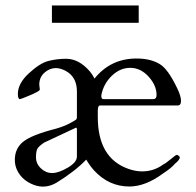

<svg xmlns="http://www.w3.org/2000/svg" viewBox="-20 -666 713 699"><path d="M344 -282Q336 -282 336 -262V-240Q336 -90 448 -51Q474 -42 497 -42Q540 -42 574 -67Q583 -71 601.5 -86.5Q620 -102 623 -102H625Q628 -102 630 -99Q632 -96 635 -95Q635 -84 617 -70Q605 -55 573 -34Q509 13 451 13Q376 13 322 -46Q306 -64 294 -85Q254 -43 186 -1Q145 23 103 7Q61 -9 43 -45Q34 -63 34 -84Q34 -126 65 -150.5Q96 -175 182 -197Q211 -205 234 -217Q257 -229 258.5 -232.5Q260 -236 260 -239V-333Q260 -386 219 -408Q178 -430 145 -404Q123 -387 123 -358L125 -339Q122 -333 90 -319.5Q58 -306 53 -305Q45 -305 45 -324Q45 -362 85 -399Q125 -436 156 -444Q187 -452 221 -452Q268 -452 308 -405Q317 -394 324 -380Q383 -453 477 -453Q528 -453 561 -433Q591 -416 625 -345Q639 -316 639 -299Q639 -282 627 -282ZM349 -314Q349 -305 358 -305H537Q550 -305 550 -320Q550 -355 521 -387Q492 -419 454 -419Q417 -419 387 -390Q357 -361 349 -320ZM260 -96V-195Q260 -201 257.5 -201Q255 -201 254 -200L141 -147Q123 -135 117 -126Q111 -117 111 -93.5Q111 -70 129 -53Q147 -36 170 -36Q193 -36 226.5 -55.5Q260 -75 260 -96ZM169 -646H485V-583H169Z"/></svg>

Font: Cardo
Style: Regular
Weight: 400
Designer: David J. Perry
Foundry: David J. Perry
Version: Version 1.0451